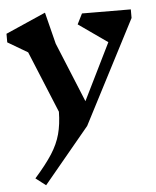

<svg xmlns="http://www.w3.org/2000/svg" viewBox="-56 -601 744 913"><g transform="rotate(-5 316.0 -144.0)"><path d="M601 -492 346 1 127 265 79 228Q133 167 162.5 121Q192 75 204.5 28.5Q217 -18 218 -78L97 -372L2 -428V-469L193 -553L231 -402L348 -117L481 -387L343 -484L368 -534L601 -533Z"/></g></svg>

Font: Inknut Antiqua SemiBold
Style: Regular
Weight: 600
Designer: Claus Eggers Sørensen
Foundry: Claus Eggers Sørensen
Version: Version 1.003; ttfautohint (v1.8.2) -l 8 -r 50 -G 200 -x 14 